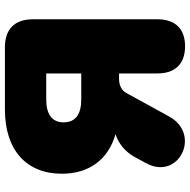

<svg xmlns="http://www.w3.org/2000/svg" viewBox="-16 -728 755 762"><g transform="rotate(-90 361.0 -347.5)"><path d="M558 10C627 10 665 -29 665 -100V-594C665 -666 626 -705 554 -705H307C145 -705 52 -619 52 -479C52 -371 108 -295 209 -266C171 -254 139 -227 119 -191L94 -145C23 -15 208 76 279 -53L373 -224C383 -243 406 -252 427 -252H450V-100C450 -29 488 10 558 10ZM347 -402C289 -402 256 -424 256 -472C256 -519 289 -541 347 -541H450V-402Z"/></g></svg>

Font: SN Pro Black
Style: Regular
Weight: 900
Designer: Tobias Whetton
Foundry: Supernotes
Version: Version 1.001;Glyphs 3.2 (3249)